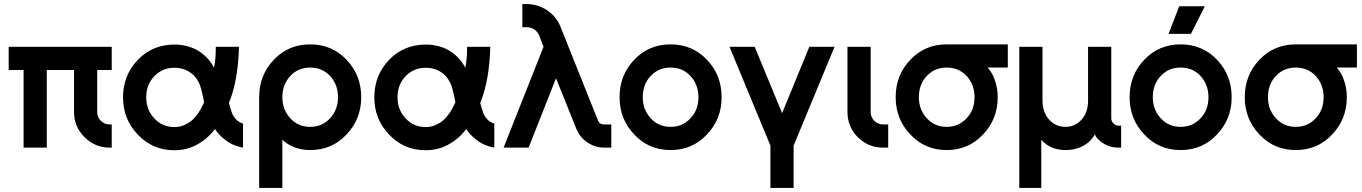

<svg xmlns="http://www.w3.org/2000/svg" viewBox="-20 -732 6755 952"><path d="M23 -500V-385H97V0H212V-385H347V-177Q347 -104 399 -52Q451 0 524 0H534V-115H524Q498 -115 480 -133Q462 -151 462 -177V-385H534V-500Z M845 -511Q737 -511 664 -436Q590 -359 590 -250Q590 -195 608.5 -148.5Q627 -102 664 -64Q737 13 845 13Q905 13 955 -14Q981 -28 1003.5 -47Q1026 -66 1046 -92Q1055 -78 1066 -66Q1077 -54 1090 -44Q1109 -27 1133 -16Q1157 -5 1185 0V-119Q1173 -123 1163 -129.5Q1153 -136 1146 -145Q1138 -154 1132.5 -166.5Q1127 -179 1123 -194Q1122 -198 1120 -205Q1118 -212 1115 -221Q1139 -280 1151 -350Q1163 -420 1165 -500H1050Q1050 -471 1048 -445Q1046 -419 1041 -396Q1038 -402 1035 -407Q1032 -412 1029 -417Q1000 -460 953 -486Q904 -511 845 -511ZM845 -396Q885 -396 915 -378Q947 -360 965 -324Q972 -312 978.5 -287Q985 -262 992 -224Q983 -205 974.5 -190Q966 -175 958 -165Q937 -134 906 -118Q892 -110 877 -106Q862 -102 845 -102Q785 -102 745 -145Q705 -188 705 -250Q705 -312 745 -354Q785 -396 845 -396Z M1518 -397Q1578 -397 1617 -355Q1656 -312 1656 -250Q1656 -189 1617 -146Q1578 -103 1518 -103Q1458 -103 1419 -146Q1380 -189 1380 -250Q1380 -312 1419 -355Q1458 -397 1518 -397ZM1518 -512Q1410 -512 1338 -436Q1265 -360 1265 -250V200H1380V-39Q1436 12 1518 12Q1626 12 1698 -65Q1771 -141 1771 -250Q1771 -360 1698 -436Q1626 -512 1518 -512Z M2091 -511Q1983 -511 1910 -436Q1836 -359 1836 -250Q1836 -195 1854.5 -148.5Q1873 -102 1910 -64Q1983 13 2091 13Q2151 13 2201 -14Q2227 -28 2249.5 -47Q2272 -66 2292 -92Q2301 -78 2312 -66Q2323 -54 2336 -44Q2355 -27 2379 -16Q2403 -5 2431 0V-119Q2419 -123 2409 -129.5Q2399 -136 2392 -145Q2384 -154 2378.5 -166.5Q2373 -179 2369 -194Q2368 -198 2366 -205Q2364 -212 2361 -221Q2385 -280 2397 -350Q2409 -420 2411 -500H2296Q2296 -471 2294 -445Q2292 -419 2287 -396Q2284 -402 2281 -407Q2278 -412 2275 -417Q2246 -460 2199 -486Q2150 -511 2091 -511ZM2091 -396Q2131 -396 2161 -378Q2193 -360 2211 -324Q2218 -312 2224.5 -287Q2231 -262 2238 -224Q2229 -205 2220.5 -190Q2212 -175 2204 -165Q2183 -134 2152 -118Q2138 -110 2123 -106Q2108 -102 2091 -102Q2031 -102 1991 -145Q1951 -188 1951 -250Q1951 -312 1991 -354Q2031 -396 2091 -396Z M2570 -712V-597H2591Q2612 -597 2629 -586Q2646 -575 2654 -555L2675 -500L2477 0H2601L2737 -344L2837 -95Q2854 -52 2892 -26Q2931 0 2976 0H3011V-115H2976Q2952 -115 2944 -137L2760 -597Q2741 -648 2693 -681Q2646 -712 2591 -712Z M3305 -512Q3197 -512 3125 -436Q3052 -360 3052 -250Q3052 -141 3125 -65Q3197 12 3305 12Q3413 12 3485 -65Q3558 -141 3558 -250Q3558 -360 3485 -436Q3413 -512 3305 -512ZM3305 -397Q3365 -397 3404 -355Q3443 -312 3443 -250Q3443 -219 3433.5 -193Q3424 -167 3404 -146Q3365 -103 3305 -103Q3245 -103 3206 -146Q3167 -189 3167 -250Q3167 -281 3176.5 -307.5Q3186 -334 3206 -355Q3245 -397 3305 -397Z M3597 -500 3800 -10V200H3915V-10L4118 -500H3993L3858 -171L3722 -500Z M4182 -500V-177Q4182 -104 4233 -52Q4285 0 4359 0H4384V-115H4359Q4333 -115 4315 -133Q4297 -151 4297 -177V-500Z M4674 -512Q4566 -512 4494 -436Q4421 -360 4421 -250Q4421 -141 4494 -65Q4566 12 4674 12Q4782 12 4854 -65Q4927 -141 4927 -250Q4927 -272 4923.5 -293Q4920 -314 4913 -334Q4907 -352 4898 -368Q4889 -384 4877 -397H4977V-512ZM4674 -397Q4734 -397 4773 -355Q4812 -312 4812 -250Q4812 -219 4802.5 -193Q4793 -167 4773 -146Q4734 -103 4674 -103Q4614 -103 4575 -146Q4536 -189 4536 -250Q4536 -281 4545.5 -307.5Q4555 -334 4575 -355Q4614 -397 4674 -397Z M5263 12Q5351 12 5400 -51Q5402 -55 5404.5 -58.5Q5407 -62 5409 -65Q5412 -59 5415 -53.5Q5418 -48 5424 -43Q5466 0 5526 0H5539V-109H5526Q5512 -109 5501 -120Q5490 -131 5490 -145V-500H5375V-234Q5375 -175 5343 -139Q5311 -103 5263 -103Q5214 -103 5182 -139Q5149 -175 5149 -234V-500H5034V200H5143V-39Q5188 12 5263 12Z M5834 -512Q5726 -512 5654 -436Q5581 -360 5581 -250Q5581 -141 5654 -65Q5726 12 5834 12Q5942 12 6014 -65Q6087 -141 6087 -250Q6087 -360 6014 -436Q5942 -512 5834 -512ZM5834 -397Q5894 -397 5933 -355Q5972 -312 5972 -250Q5972 -219 5962.5 -193Q5953 -167 5933 -146Q5894 -103 5834 -103Q5774 -103 5735 -146Q5696 -189 5696 -250Q5696 -281 5705.5 -307.5Q5715 -334 5735 -355Q5774 -397 5834 -397ZM5774 -564H5885L5954 -701H5827Z M6405 -512Q6297 -512 6225 -436Q6152 -360 6152 -250Q6152 -141 6225 -65Q6297 12 6405 12Q6513 12 6585 -65Q6658 -141 6658 -250Q6658 -272 6654.5 -293Q6651 -314 6644 -334Q6638 -352 6629 -368Q6620 -384 6608 -397H6708V-512ZM6405 -397Q6465 -397 6504 -355Q6543 -312 6543 -250Q6543 -219 6533.5 -193Q6524 -167 6504 -146Q6465 -103 6405 -103Q6345 -103 6306 -146Q6267 -189 6267 -250Q6267 -281 6276.5 -307.5Q6286 -334 6306 -355Q6345 -397 6405 -397Z"/></svg>

Font: Unageo
Style: SemiBold
Weight: 600
Designer: Richard Sepsi
Foundry: Richard Sepsi
Version: Version 2.000